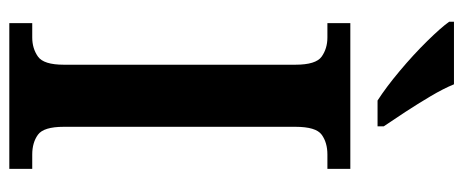

<svg xmlns="http://www.w3.org/2000/svg" viewBox="-304 -666 971 402"><g transform="rotate(90 181.0 -465.5)"><path d="M29 0V-48H59Q82 -48 99 -60Q116 -72 116 -114V-599Q116 -642 99 -654Q82 -666 59 -666H29V-714H334V-666H304Q279 -666 262.5 -654Q246 -642 246 -599V-114Q246 -72 262.5 -60Q279 -48 304 -48H334V0ZM191 -771Q163 -789 129 -817.5Q95 -846 66.5 -875Q38 -904 26 -921V-931H157Q166 -909 182 -882Q198 -855 215 -829Q232 -803 245 -784V-771Z"/></g></svg>

Font: Noto Serif Bengali SemiCondensed SemiBold
Style: Regular
Weight: 600
Width: 4
Designer: Juan Bruce, Universal Thirst, Indian Type Foundry and the Monotype Design Team.
Foundry: Monotype Imaging Inc.
Version: Version 2.003; ttfautohint (v1.8.4.7-5d5b)